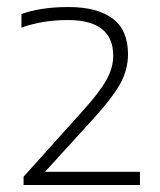

<svg xmlns="http://www.w3.org/2000/svg" viewBox="-20 -834 454 546"><path d="M47 -308V-331.5L216 -519.5Q263 -571.5 282.5 -606.5Q302 -641.5 302 -675.5Q302 -777 172.5 -777Q101.5 -777 41 -755.5V-794Q95.5 -814 175 -814Q256.5 -814 300.2 -781.2Q344 -748.5 344 -680Q344 -636 322.2 -596.5Q300.5 -557 247.5 -498.5L108 -345.5H378V-308Z"/></svg>

Font: Encode Sans Exp XLt
Style: Regular
Weight: 200
Width: 7
Designer: Multiple Designers
Foundry: Impallari Type
Version: Version 3.002; ttfautohint (v1.8.3) -l 8 -r 50 -G 200 -x 14 